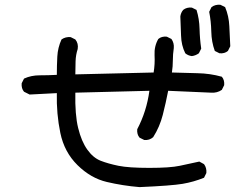

<svg xmlns="http://www.w3.org/2000/svg" viewBox="-20 -764 1040 800"><path d="M561.5 15.6Q491.2 9.8 424.8 -5.9Q358.4 -21.5 303.2 -75.7Q248 -129.9 231.4 -210Q214.8 -290 216.8 -376L103.5 -370.1L80.1 -381.8Q68.4 -395.5 70.3 -417L80.1 -436.5Q109.4 -450.2 145.5 -450.2Q181.6 -450.2 216.8 -452.1Q216.8 -491.2 218.8 -528.3Q220.7 -565.4 236.3 -599.6Q252.9 -611.3 274.4 -609.4L293.9 -599.6Q307.6 -583 303.7 -559.6Q295.9 -536.1 294.9 -508.8Q293.9 -481.4 293.9 -454.1L620.1 -461.9Q626 -497.1 624 -534.2Q622.1 -571.3 639.6 -601.6Q653.3 -613.3 674.8 -611.3L694.3 -601.6Q706.1 -585 704.1 -563.5Q700.2 -538.1 700.2 -512.7Q700.2 -487.3 696.3 -461.9Q749 -460 802.2 -459Q855.5 -458 904.3 -444.3Q916 -430.7 914.1 -409.2L904.3 -389.6Q884.8 -376 859.4 -377.9L680.7 -385.7Q670.9 -335 658.2 -285.2Q645.5 -235.4 618.2 -192.4Q602.5 -178.7 581.1 -180.7L561.5 -190.4Q549.8 -204.1 551.8 -225.6Q571.3 -262.7 584 -302.7Q596.7 -342.8 602.5 -385.7L293.9 -377.9Q292 -286.1 305.7 -230.5Q319.3 -174.8 343.8 -140.6Q368.2 -106.4 399.4 -94.2Q430.7 -82 473.6 -73.2Q516.6 -64.5 602.5 -64.5Q688.5 -64.5 729 -73.2Q769.5 -82 810.5 -90.8L830.1 -80.1Q841.8 -64.5 839.8 -43L830.1 -23.4Q787.1 -5.9 740.7 2Q694.3 9.8 561.5 15.6ZM779.3 -530.3Q763.7 -532.2 752 -542Q735.4 -575.2 734.4 -615.7Q733.4 -656.2 731.4 -695.3Q733.4 -710.9 743.2 -722.7Q757.8 -734.4 779.3 -732.4L798.8 -722.7Q810.5 -685.5 811.5 -643.6Q812.5 -601.6 818.4 -561.5L808.6 -542Q794.9 -532.2 779.3 -530.3ZM894.5 -542 875 -551.8Q861.3 -588.9 860.4 -632.3Q859.4 -675.8 851.6 -714.8L861.3 -734.4Q877 -746.1 898.4 -744.1L918 -734.4Q933.6 -697.3 935.5 -655.3Q937.5 -613.3 939.5 -571.3L929.7 -551.8Q916 -540 894.5 -542Z"/></svg>

Font: NaikaiFont
Style: Regular-Lite
Weight: 400
Version: Version 1.67